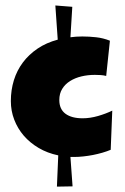

<svg xmlns="http://www.w3.org/2000/svg" viewBox="-20 -695 462 708"><path d="M189.9 -6.8 194.8 -122.1Q154.8 -130.4 122.6 -149.4Q90.3 -168.5 67.6 -194.8Q44.9 -221.2 32.5 -253.7Q20 -286.1 20 -322.3Q20 -362.8 31.2 -399.2Q42.5 -435.5 64.5 -464.8Q86.4 -494.1 118.7 -515.9Q150.9 -537.6 192.9 -548.8L184.1 -674.8L246.6 -669.9L239.7 -557.6Q260.3 -560.5 283.7 -560.5Q308.6 -560.5 334.7 -557.6Q360.8 -554.7 385.3 -544.9L371.6 -415Q361.3 -417.5 351.1 -418.2Q340.8 -418.9 329.6 -418.9Q303.7 -418.9 280.3 -413.3Q256.8 -407.7 238.5 -396.2Q220.2 -384.8 209.5 -367.4Q198.7 -350.1 198.7 -326.2Q198.7 -292.5 221.4 -275.6Q244.1 -258.8 284.7 -258.8Q312 -258.8 341.6 -267.3Q371.1 -275.9 394 -287.1L388.2 -142.6Q374 -136.7 357.2 -131.8Q340.3 -127 322.8 -123.5Q305.2 -120.1 287.4 -118.2Q269.5 -116.2 253.4 -116.2H239.7L247.6 -7.8Z"/></svg>

Font: Luckiest Guy
Style: Regular
Weight: 400
Designer: Astigmatic (AOETI)
Foundry: Astigmatic (AOETI)
Version: Version 1.000